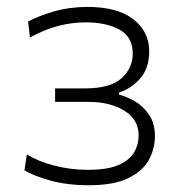

<svg xmlns="http://www.w3.org/2000/svg" viewBox="-20 -525 521 554"><path d="M236 9.5Q172.5 9.5 123.8 -4.5Q75 -18.5 50.5 -33.5L57.5 -79.5Q90.5 -59 137.2 -47Q184 -35 234 -35Q290 -35 321.8 -48.8Q353.5 -62.5 366.8 -85Q380 -107.5 380 -134Q380 -180.5 338.5 -205.8Q297 -231 236 -231H139V-270H226.5Q298 -270 330.5 -299Q363 -328 363 -371Q363 -418.5 324.8 -439.5Q286.5 -460.5 227.5 -460.5Q188.5 -460.5 149.2 -450.5Q110 -440.5 66.5 -417L61 -463Q91 -479 135.8 -492Q180.5 -505 232.5 -505Q319.5 -505 365 -469.2Q410.5 -433.5 410.5 -377.5Q410.5 -327 383.5 -297.5Q356.5 -268 323 -258V-252Q344.5 -247 368.8 -233Q393 -219 410 -194.2Q427 -169.5 427 -131.5Q427 -96.5 409.8 -64.2Q392.5 -32 350.8 -11.2Q309 9.5 236 9.5Z"/></svg>

Font: Commissioner ExtraLight
Style: Regular
Weight: 200
Designer: Kostas Bartsokas
Foundry: Kostas Bartsokas
Version: Version 1.000; ttfautohint (v1.8.3)